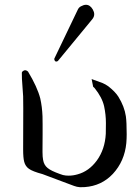

<svg xmlns="http://www.w3.org/2000/svg" viewBox="-20 -762 571 794"><path d="M220.2 -510.7Q218.8 -509.3 217.8 -508.8Q210 -504.9 206.1 -511.7Q204.1 -515.1 204.6 -519.5L300.8 -720.2Q305.2 -731 314.5 -735.8Q326.2 -742.2 335.4 -742.2Q352.5 -742.2 363.8 -722.7Q369.6 -712.4 369.6 -703.1Q369.6 -691.9 361.3 -682.1ZM155.8 -42Q114.3 -53.2 99.6 -64Q85 -74.2 80.1 -92.8Q75.7 -109.4 75.7 -144L76.2 -313Q76.2 -346.7 75.7 -363.8Q74.2 -393.1 72.3 -413.1Q70.3 -433.1 70.3 -460.9Q70.3 -466.3 79.6 -470.7Q81.5 -471.7 84 -471.7Q88.9 -471.7 95.7 -466.3Q134.3 -402.3 146.5 -355Q154.3 -320.3 155.8 -280.8Q156.2 -265.1 156.2 -248V-206.5Q155.8 -179.7 155.8 -146V-133.3Q155.8 -112.8 158.2 -101.1Q161.6 -79.6 176.8 -67.4Q190.4 -55.7 227.5 -42.5Q240.7 -37.1 252.4 -36.1Q258.3 -35.6 264.2 -35.6Q282.2 -35.6 300.8 -41Q347.7 -53.7 380.4 -98.1Q414.1 -144.5 417.5 -209Q418 -218.8 418 -253.4Q418 -287.6 410.6 -322.3Q402.3 -359.4 371.1 -397.9Q369.1 -400.4 365.2 -403.3L358.9 -435.1L404.3 -418.5Q416 -413.6 427.7 -405.3Q457 -382.3 469.7 -361.8Q494.6 -321.3 500.5 -281.2Q503.9 -257.3 503.9 -206.5Q503.9 -189 502.4 -170.4Q495.1 -95.2 446.8 -43Q399.9 6.8 330.6 11.7Q323.7 12.2 311 12.2Q297.4 11.2 286.1 6.8Z"/></svg>

Font: Caudex
Style: Regular
Weight: 400
Version: Version 1.04